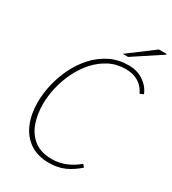

<svg xmlns="http://www.w3.org/2000/svg" viewBox="-202 -936 945 1055"><g transform="rotate(30 271.0 -409.0)"><path d="M278 12Q204 12 155 -22Q106 -56 82 -114.5Q58 -173 58 -246Q58 -304 72.5 -364Q87 -424 114.5 -479Q142 -534 182.5 -577.5Q223 -621 275 -646.5Q327 -672 390 -672Q446 -672 486 -644.5Q526 -617 542 -576L520 -566Q502 -604 469 -625Q436 -646 388 -646Q330 -646 283 -621.5Q236 -597 199.5 -556Q163 -515 138 -463.5Q113 -412 100.5 -357Q88 -302 88 -252Q88 -185 108 -131Q128 -77 170.5 -45.5Q213 -14 280 -14Q328 -14 369 -31.5Q410 -49 444 -78L458 -62Q418 -26 375 -7Q332 12 278 12ZM330 -710 490 -830H538L540 -826L364 -710Z"/></g></svg>

Font: Source Sans 3 ExtraLight ExtraLight
Style: Italic
Weight: 250
Italic angle: -11°
Version: Version 3.052;hotconv 1.1.0;makeotfexe 2.6.0